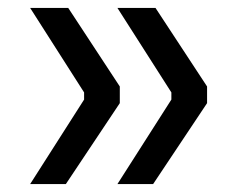

<svg xmlns="http://www.w3.org/2000/svg" viewBox="-20 -503 582 484"><path d="M276 -483H372L502 -285V-243L366 -39H276L412 -252V-270ZM56 -483H152L282 -285V-243L146 -39H56L192 -252V-270Z"/></svg>

Font: Sora Variable
Style: Regular
Weight: 400
Designer: Jonathan Barnbrook, Julián Moncada
Foundry: Barnbrook Fonts
Version: Version 2.000